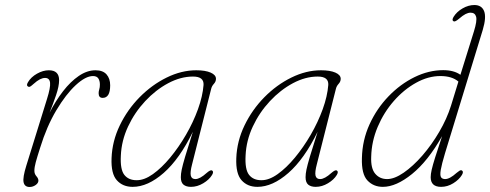

<svg xmlns="http://www.w3.org/2000/svg" viewBox="-20 -737 1953 765"><path d="M92 -392Q83.5 -396 91.5 -409.5Q103.5 -430 127.5 -443.5Q151.5 -457 174.5 -457Q215.5 -457 215.5 -417.5Q215.5 -393.5 203.5 -358.2Q191.5 -323 177.5 -288Q201.5 -335 231.2 -373.5Q261 -412 294 -434.5Q327 -457 360.5 -457Q390 -457 404.5 -440.5Q419 -424 419 -397Q419 -347 389 -347Q373 -347 373 -365.5Q373 -373 375.5 -381Q378 -389 378 -400Q378 -415 371.8 -424.5Q365.5 -434 350.5 -434Q321 -434 281.8 -397.8Q242.5 -361.5 204.2 -297.2Q166 -233 140 -148.5Q128 -111 122.5 -90.8Q117 -70.5 117 -56.5Q117 -44 125 -35Q133 -26 133 -17.5Q133 -7.5 122 0.2Q111 8 98 8Q78 8 74 -10.8Q70 -29.5 85 -77.5L167.5 -343.5Q181.5 -388 179.5 -407.2Q177.5 -426.5 159.5 -426.5Q150 -426.5 139 -421Q128 -415.5 113 -402Q106.5 -396 101.5 -392.8Q96.5 -389.5 92 -392Z M745.5 -83Q737 -51 740.2 -37.2Q743.5 -23.5 758.5 -23.5Q776.5 -23.5 803.5 -48Q818.5 -61 824.5 -58Q833 -53.5 825 -40Q813.5 -21 789.8 -6.8Q766 7.5 741 7.5Q722 7.5 711.2 -1.2Q700.5 -10 700.5 -31Q700.5 -44 704 -61.2Q707.5 -78.5 717.8 -113.2Q728 -148 748.5 -212Q695.5 -103.5 632.2 -48Q569 7.5 508.5 7.5Q469 7.5 445.5 -18.8Q422 -45 424.5 -107Q427 -174.5 457.2 -237.2Q487.5 -300 536.2 -349.5Q585 -399 644 -428Q703 -457 762 -457Q798 -457 819.2 -447.8Q840.5 -438.5 840.5 -423Q840.5 -412 832.2 -403Q824 -394 821.5 -383.5ZM461.5 -117Q458.5 -62 475.2 -40.5Q492 -19 524 -19Q554.5 -18.5 589.2 -43.2Q624 -68 658 -109Q692 -150 721 -200Q750 -250 768.8 -301.8Q787.5 -353.5 791 -398.5Q793 -432 749 -432Q700 -432 650.2 -405.5Q600.5 -379 558.5 -334Q516.5 -289 490.2 -232.8Q464 -176.5 461.5 -117Z M1242.5 -83Q1234 -51 1237.2 -37.2Q1240.5 -23.5 1255.5 -23.5Q1273.5 -23.5 1300.5 -48Q1315.5 -61 1321.5 -58Q1330 -53.5 1322 -40Q1310.5 -21 1286.8 -6.8Q1263 7.5 1238 7.5Q1219 7.5 1208.2 -1.2Q1197.5 -10 1197.5 -31Q1197.5 -44 1201 -61.2Q1204.5 -78.5 1214.8 -113.2Q1225 -148 1245.5 -212Q1192.5 -103.5 1129.2 -48Q1066 7.5 1005.5 7.5Q966 7.5 942.5 -18.8Q919 -45 921.5 -107Q924 -174.5 954.2 -237.2Q984.5 -300 1033.2 -349.5Q1082 -399 1141 -428Q1200 -457 1259 -457Q1295 -457 1316.2 -447.8Q1337.5 -438.5 1337.5 -423Q1337.5 -412 1329.2 -403Q1321 -394 1318.5 -383.5ZM958.5 -117Q955.5 -62 972.2 -40.5Q989 -19 1021 -19Q1051.5 -18.5 1086.2 -43.2Q1121 -68 1155 -109Q1189 -150 1218 -200Q1247 -250 1265.8 -301.8Q1284.5 -353.5 1288 -398.5Q1290 -432 1246 -432Q1197 -432 1147.2 -405.5Q1097.5 -379 1055.5 -334Q1013.5 -289 987.2 -232.8Q961 -176.5 958.5 -117Z M1903.5 -618 1753 -126Q1740 -82.5 1736.2 -60.5Q1732.5 -38.5 1737.2 -31Q1742 -23.5 1753.5 -23.5Q1772 -23.5 1799 -48Q1806 -53.5 1810.8 -56.8Q1815.5 -60 1820 -58Q1828.5 -53.5 1820.5 -40Q1809 -21 1786 -6.8Q1763 7.5 1737.5 7.5Q1696 7.5 1696 -31Q1696 -43 1700 -60.8Q1704 -78.5 1713.8 -109.8Q1723.5 -141 1741.5 -194.5Q1685 -95 1621.8 -43.8Q1558.5 7.5 1505.5 7.5Q1468 7.5 1444 -18Q1420 -43.5 1422 -107Q1423.5 -178 1452.2 -241.2Q1481 -304.5 1528 -353.2Q1575 -402 1631.8 -429.8Q1688.5 -457.5 1746 -457.5Q1788.5 -457.5 1814.5 -439L1868.5 -612.5Q1881.5 -654.5 1877 -670.5Q1872.5 -686.5 1855 -686.5Q1845.5 -686.5 1834.8 -681Q1824 -675.5 1808.5 -662Q1793 -649 1787.5 -652Q1779 -655.5 1787 -669.5Q1799.5 -690 1823 -703.5Q1846.5 -717 1870 -717Q1899 -717 1908.8 -692.8Q1918.5 -668.5 1903.5 -618ZM1459 -112.5Q1457 -66 1475 -44.8Q1493 -23.5 1522.5 -23.5Q1551.5 -23.5 1588.5 -49Q1625.5 -74.5 1662.8 -117.2Q1700 -160 1730.2 -211.8Q1760.5 -263.5 1777 -316L1806.5 -412Q1781 -434 1734.5 -434Q1686 -434 1637.8 -407.2Q1589.5 -380.5 1549.5 -335Q1509.5 -289.5 1485 -231.8Q1460.5 -174 1459 -112.5Z"/></svg>

Font: Fraunces 9pt Soft Thin
Style: Italic
Weight: 100
Italic angle: -16°
Version: Version 1.000;[b76b70a41]